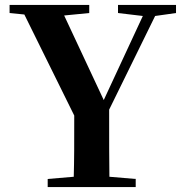

<svg xmlns="http://www.w3.org/2000/svg" viewBox="-20 -761 741 781"><path d="M460 -708 561 -696 402 -354 241 -698 343 -708V-741H19V-708L79 -702L282 -291C282 -171 282 -113 280 -42L174 -33V0H532V-33L425 -42C424 -118 424 -180 424 -315L611 -696L696 -708V-741H460Z"/></svg>

Font: Noto Serif CJK KR
Style: Bold
Weight: 700
Designer: Ryoko NISHIZUKA 西塚涼子 (kana & ideographs); Frank Grießhammer (Latin, Greek & Cyrillic); Wenlong ZHANG 张文龙 (bopomofo); San
Foundry: Adobe
Version: Version 2.001;hotconv 1.1.0;makeotfexe 2.6.0